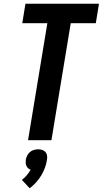

<svg xmlns="http://www.w3.org/2000/svg" viewBox="-20 -755 553 1034"><path d="M131 0 235 -630H100L117 -735H513L496 -630H361L257 0ZM140 259 98 214Q112 203 124 189Q136 175 145 159Q137 156 131.5 151Q126 146 122.5 138.5Q119 131 118.5 122.5Q118 114 119 105Q121 94 126.5 83Q132 72 141 64Q150 56 162.5 52.5Q175 49 186 49Q197 49 207.5 52.5Q218 56 225 64Q232 72 233.5 83Q235 94 233 105Q230 127 222 148.5Q214 170 202 190Q190 210 174 227.5Q158 245 140 259Z"/></svg>

Font: Iosevka Extrabold
Style: Italic
Weight: 800
Italic angle: -9°
Monospace: yes
Designer: Belleve Invis
Foundry: Belleve Invis
Version: Version 32.5.0; ttfautohint (v1.8.4)